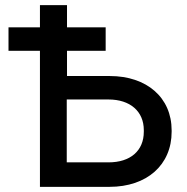

<svg xmlns="http://www.w3.org/2000/svg" viewBox="-20 -725 726 745"><path d="M135 -705V-619H13V-528H135V0H405C550 0 646 -85 646 -214V-219C646 -347 549 -430 406 -430H240V-528H390V-619H240V-705ZM239 -95V-339H401C485 -339 538 -293 538 -220V-214C538 -140 486 -95 401 -95Z"/></svg>

Font: Fixel Display Medium
Style: Regular
Weight: 500
Designer: AlfaBravo + MacPaw
Foundry: Kyrylo Tkachov, Marchela Mozhyna, Serhii Makarenko, Maria Weinstein, Zakhar Kryvoshyya
Version: Version 1.211